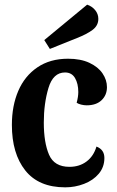

<svg xmlns="http://www.w3.org/2000/svg" viewBox="-20 -782 501 824"><path d="M168 -256Q168 -170 190.5 -118Q213 -66 278 -66Q321 -66 351.5 -89Q382 -112 394 -153Q428 -140 428 -104Q428 -65 404 -36.5Q380 -8 341 7Q302 22 260 22Q146 22 88.5 -50.5Q31 -123 31 -246Q31 -328 58.5 -392Q86 -456 140.5 -493Q195 -530 272 -530Q326 -530 363.5 -512.5Q401 -495 420 -467Q439 -439 439 -408Q439 -374 416 -352Q393 -330 352 -330Q341 -330 328.5 -333Q316 -336 309 -341Q316 -367 316 -387Q316 -423 302 -447Q288 -471 259 -471Q208 -471 188 -404.5Q168 -338 168 -256ZM402 -701Q402 -672 377 -653.5Q352 -635 311 -619L194 -572L170 -610L354 -762Q375 -755 388.5 -738.5Q402 -722 402 -701Z"/></svg>

Font: Sansita Medium
Style: Regular
Weight: 500
Designer: Pablo Cosgaya
Foundry: Omnibus-Type
Version: Version 1.006